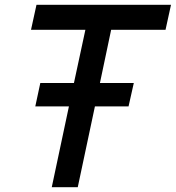

<svg xmlns="http://www.w3.org/2000/svg" viewBox="-20 -785 737 805"><path d="M269 -339H128L149 -437H290L338 -660H110L133 -765H697L674 -660H446L399 -437H541L519 -339H378L306 0H197Z"/></svg>

Font: Application Medium
Style: Italic
Weight: 500
Italic angle: -12°
Designer: Wei Huang
Foundry: Wei Huang
Version: Version 0.012